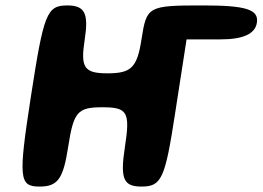

<svg xmlns="http://www.w3.org/2000/svg" viewBox="-20 -737 967 707"><path d="M94 -383C47 -79 50 -50 126 -50C193 -50 213 -79 231 -196C251 -325 265 -342 357 -342C449 -342 460 -325 440 -196C422 -79 434 -50 501 -50C575 -50 588 -79 625 -321L667 -592H792C875 -592 920 -612 926 -654C933 -702 886 -717 728 -717C524 -717 520 -714 501 -592C485 -488 463 -467 376 -467C289 -467 276 -488 292 -592C307 -688 292 -717 228 -717C152 -717 141 -687 94 -383Z"/></svg>

Font: Hussar Skorodowane
Style: Ky
Weight: 700
Foundry: Cannot Into Space Fonts
Version: Version 0.892